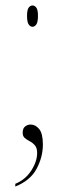

<svg xmlns="http://www.w3.org/2000/svg" viewBox="-20 -529 237 703"><path d="M99 -431Q91 -431 85 -439.5Q79 -448 79 -471Q79 -493 85 -501Q91 -509 99 -509Q107 -509 113 -501Q119 -493 119 -471Q119 -448 113 -439.5Q107 -431 99 -431ZM36 144Q73 129 94.5 95.5Q116 62 116 31Q116 13 108 3.5Q100 -6 89.5 -11.5Q79 -17 71 -23.5Q63 -30 63 -43Q63 -59 72 -66Q81 -73 92 -73Q110 -73 123.5 -56.5Q137 -40 137 0Q137 46 114 89Q91 132 36 154Z"/></svg>

Font: Noto Serif Display Condensed Thin
Style: Regular
Weight: 100
Width: 3
Designer: Monotype Design Team
Foundry: Monotype Imaging Inc.
Version: Version 2.009